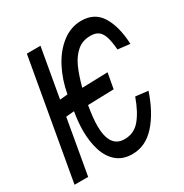

<svg xmlns="http://www.w3.org/2000/svg" viewBox="-180 -866 970 1013"><g transform="rotate(-30 305.5 -359.5)"><path d="M172.5 -225Q172.5 -276 183 -337.5L133 -333L74.5 0H-8.5L119.5 -725H202.5L150 -427L197.5 -431.5Q212 -513 248 -581.8Q284 -650.5 337.2 -691.2Q390.5 -732 454 -732Q535 -732 574.2 -668.2Q613.5 -604.5 618.5 -496.5L544.5 -505Q540.5 -557.5 530.2 -586.5Q520 -615.5 502.2 -627.2Q484.5 -639 456 -639Q408 -639 375 -610.8Q342 -582.5 321 -535.8Q300 -489 282.5 -422.5L439 -427L422 -333L263.5 -328.5Q251 -255.5 251 -209Q251 -76 341.5 -76Q399 -76 436 -119.8Q473 -163.5 501.5 -243.5L577.5 -234.5Q540 -122 479.5 -54.5Q419 13 338 13Q281 13 244 -18.2Q207 -49.5 189.8 -103Q172.5 -156.5 172.5 -225Z"/></g></svg>

Font: JuliaMono
Style: Bold Italic
Weight: 700
Italic angle: -9°
Monospace: yes
Designer: cormullion
Foundry: corm
Version: Version 0.057; ttfautohint (v1.8.4)